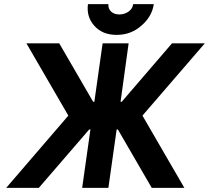

<svg xmlns="http://www.w3.org/2000/svg" viewBox="-20 -910 1012 930"><path d="M108 -700 311 -350 10 0H168L470 -350L267 -700ZM972 -700H813L512 -350L715 0H873L670 -350ZM477 -700 437 -417H381L363 -283H418L378 0H505L545 -283H600L619 -417H564L603 -700ZM406 -890Q398 -828 437 -785Q476 -741 545 -741Q614 -741 664 -785Q716 -829 725 -890H625Q623 -869 603 -854Q583 -840 558 -840Q533 -840 518 -854Q503 -869 505 -890Z"/></svg>

Font: Unageo
Style: Bold-Italic
Weight: 700
Designer: Richard Sepsi
Foundry: Richard Sepsi
Version: Version 2.000